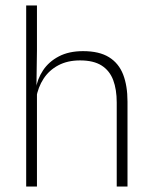

<svg xmlns="http://www.w3.org/2000/svg" viewBox="-20 -684 556 704"><path d="M447.5 0H408V-308Q408 -356 395 -390.5Q382 -425 352.5 -443.8Q323 -462.5 273.5 -462.5Q227.5 -462.5 193.8 -444.5Q160 -426.5 139.8 -395.5Q119.5 -364.5 112.5 -324L99 -356H111Q116.5 -394 137.8 -426Q159 -458 195.8 -477.2Q232.5 -496.5 284.5 -496.5Q344 -496.5 379.8 -474.2Q415.5 -452 431.5 -410.8Q447.5 -369.5 447.5 -311.5ZM115.5 0H76V-664H115.5V-498.5L113.5 -359L115.5 -355Z"/></svg>

Font: Anek Kannada Medium ExtraLight
Style: Regular
Weight: 250
Version: Version 1.003